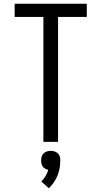

<svg xmlns="http://www.w3.org/2000/svg" viewBox="-20 -755 540 1022"><path d="M211 0V-665H58V-735H442V-665H289V0ZM240 247 200 211Q213 198 222.5 182Q232 166 237 149Q229 147 221 143Q213 139 208 132Q203 125 201 116Q199 107 199 99Q199 88 202 78Q205 68 212.5 61Q220 54 230 51Q240 48 250 48Q260 48 270 51Q280 54 287.5 61Q295 68 298 78Q301 88 301 99Q301 119 297.5 139.5Q294 160 286 179.5Q278 199 266.5 216Q255 233 240 247Z"/></svg>

Font: Iosevka Curly
Style: Regular
Weight: 400
Monospace: yes
Designer: Belleve Invis
Foundry: Belleve Invis
Version: Version 22.1.2; ttfautohint (v1.8.4)